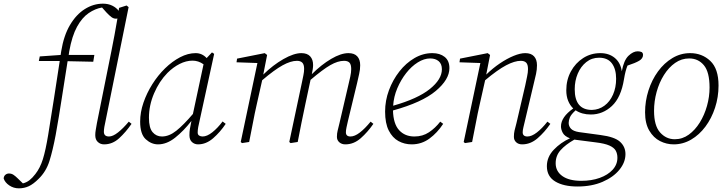

<svg xmlns="http://www.w3.org/2000/svg" viewBox="-157 -775 3965 1048"><path d="M405 -755Q434 -755 456 -744Q478 -733 491 -716Q491 -720 491.5 -724Q492 -728 493 -732L534 -745L545 -736L419 -114Q415 -98 412.5 -82Q410 -66 410 -56Q410 -30 438 -30Q459 -30 487 -52Q515 -74 546 -111L561 -99Q530 -54 493.5 -20.5Q457 13 411 13Q391 13 377 0Q363 -13 363 -37Q363 -51 365.5 -65Q368 -79 372 -103L452 -501Q468 -580 484 -674Q481 -673 476 -673Q463 -673 451.5 -681.5Q440 -690 424 -707L400 -734Q363 -728 327 -703.5Q291 -679 263.5 -629Q236 -579 221 -495Q220 -490 219.5 -485Q219 -480 218 -475H358L352 -438L212 -441Q196 -342 180.5 -240.5Q165 -139 147 -39Q131 46 113 103.5Q95 161 54 201Q25 230 0 241.5Q-25 253 -54 253Q-83 253 -106.5 237Q-130 221 -137 199Q-136 186 -127.5 179Q-119 172 -108 172Q-94 172 -83 179.5Q-72 187 -61 198L-32 226Q-12 221 4 208.5Q20 196 36 175Q62 142 77 94Q92 46 106 -39Q123 -141 138 -240Q153 -339 169 -442H55L60 -467L174 -475Q175 -480 175.5 -485Q176 -490 177 -495Q191 -581 225 -638.5Q259 -696 306 -725.5Q353 -755 405 -755Z M656 -132Q656 -77 676 -53.5Q696 -30 727 -30Q766 -30 805.5 -61.5Q845 -93 896 -153L954 -424Q926 -444 894 -444Q859 -444 823.5 -426Q788 -408 757 -377Q712 -331 684 -265.5Q656 -200 656 -132ZM924 13Q905 13 891 0.5Q877 -12 877 -37Q877 -56 879.5 -71.5Q882 -87 887 -110L888 -115Q845 -60 799 -23.5Q753 13 706 13Q669 13 638.5 -15Q608 -43 608 -111Q608 -162 626 -214.5Q644 -267 674.5 -315.5Q705 -364 744 -402Q783 -440 826 -462.5Q869 -485 911 -485Q946 -485 971 -458L1000 -489L1012 -481L932 -114Q928 -98 925 -81.5Q922 -65 922 -52Q922 -40 930 -35Q938 -30 949 -30Q973 -30 1002 -53Q1031 -76 1058 -112L1075 -99Q1045 -54 1006.5 -20.5Q968 13 924 13Z M1728 13Q1708 13 1695 1.5Q1682 -10 1682 -28Q1682 -47 1686 -62Q1690 -77 1696 -103L1744 -309Q1750 -334 1755 -357Q1760 -380 1760 -398Q1760 -423 1750.5 -433Q1741 -443 1721 -443Q1687 -443 1646 -419.5Q1605 -396 1538 -339Q1537 -335 1536.5 -331.5Q1536 -328 1535 -325L1510 -208Q1499 -156 1488.5 -104.5Q1478 -53 1468 0L1429 6L1422 0L1491 -325Q1495 -345 1499 -364Q1503 -383 1503 -399Q1503 -423 1493 -433Q1483 -443 1464 -443Q1430 -443 1385.5 -418.5Q1341 -394 1274 -337L1245 -208Q1233 -156 1223.5 -104.5Q1214 -53 1203 0L1164 6L1157 0L1248 -431L1134 -435L1137 -455L1288 -485L1301 -475L1280 -368Q1333 -420 1390 -452.5Q1447 -485 1488 -485Q1520 -485 1536 -467.5Q1552 -450 1552 -420Q1552 -410 1550 -397Q1548 -384 1545 -370Q1597 -422 1650.5 -453.5Q1704 -485 1745 -485Q1777 -485 1793 -467.5Q1809 -450 1809 -419Q1809 -395 1803.5 -372Q1798 -349 1792 -321L1742 -114Q1738 -97 1734.5 -80.5Q1731 -64 1731 -53Q1731 -30 1756 -30Q1779 -30 1807 -51.5Q1835 -73 1866 -111L1881 -99Q1850 -54 1812 -20.5Q1774 13 1728 13Z M2191 -456Q2158 -456 2123.5 -434.5Q2089 -413 2060 -376Q2031 -339 2011.5 -293Q1992 -247 1989 -198Q2123 -236 2189 -289Q2255 -342 2255 -397Q2255 -426 2237.5 -441Q2220 -456 2191 -456ZM2090 13Q2051 13 2018 -5Q1985 -23 1965 -62.5Q1945 -102 1945 -166Q1945 -226 1966 -282.5Q1987 -339 2023 -385Q2059 -431 2105.5 -458Q2152 -485 2203 -485Q2244 -485 2270 -464.5Q2296 -444 2296 -403Q2296 -341 2221.5 -278.5Q2147 -216 1988 -172Q1990 -99 2021.5 -64.5Q2053 -30 2105 -30Q2150 -30 2184.5 -53Q2219 -76 2246 -111L2262 -99Q2230 -50 2187 -18.5Q2144 13 2090 13Z M2420 0 2381 6 2374 0 2465 -431 2351 -435 2354 -455 2505 -485 2518 -475 2497 -368Q2533 -403 2571.5 -429Q2610 -455 2646.5 -470Q2683 -485 2710 -485Q2742 -485 2758 -467.5Q2774 -450 2774 -419Q2774 -395 2769 -372Q2764 -349 2757 -321L2708 -114Q2704 -97 2700 -80.5Q2696 -64 2696 -53Q2696 -30 2722 -30Q2745 -30 2773.5 -52Q2802 -74 2831 -111L2847 -99Q2816 -54 2777.5 -20.5Q2739 13 2693 13Q2673 13 2660.5 1.5Q2648 -10 2648 -28Q2648 -47 2651.5 -62Q2655 -77 2662 -103L2710 -309Q2715 -334 2720 -357Q2725 -380 2725 -398Q2725 -423 2715 -433Q2705 -443 2686 -443Q2652 -443 2605.5 -418.5Q2559 -394 2491 -337L2462 -208Q2450 -156 2440.5 -104.5Q2431 -53 2420 0Z M3074 -175Q3112 -176 3142 -198Q3172 -220 3189 -258.5Q3206 -297 3206 -345Q3206 -398 3183 -429Q3160 -460 3113 -460Q3073 -460 3043 -436Q3013 -412 2996.5 -373Q2980 -334 2980 -288Q2980 -175 3074 -175ZM2934 -282Q2934 -339 2959 -385Q2984 -431 3026 -458Q3068 -485 3120 -485Q3167 -485 3198.5 -459Q3230 -433 3237 -386Q3248 -446 3273.5 -470.5Q3299 -495 3324 -495Q3337 -495 3347 -490Q3353 -484 3353 -476Q3353 -456 3332 -443.5Q3311 -431 3268 -417Q3262 -402 3257.5 -384.5Q3253 -367 3249 -343Q3233 -243 3183 -196.5Q3133 -150 3068 -150Q3019 -150 2985 -173Q2960 -150 2953.5 -134Q2947 -118 2947 -104Q2947 -86 2959.5 -72.5Q2972 -59 3003 -54L3121 -38Q3198 -28 3227.5 -1Q3257 26 3257 66Q3257 111 3224 151.5Q3191 192 3132 217.5Q3073 243 2995 243Q2919 243 2873.5 215.5Q2828 188 2828 132Q2828 82 2865.5 42.5Q2903 3 2954 -20Q2925 -31 2915 -49.5Q2905 -68 2905 -85Q2905 -136 2972 -183Q2954 -200 2944 -225Q2934 -250 2934 -282ZM2876 116Q2876 160 2912.5 186Q2949 212 3016 212Q3072 212 3116.5 196Q3161 180 3187 151.5Q3213 123 3213 86Q3213 64 3204 47.5Q3195 31 3169.5 19.5Q3144 8 3094 2L2985 -12Q2984 -12 2982 -12.5Q2980 -13 2978 -13Q2929 15 2902.5 45Q2876 75 2876 116Z M3520 13Q3481 13 3445.5 -5Q3410 -23 3387 -62Q3364 -101 3364 -162Q3364 -223 3382.5 -281Q3401 -339 3434.5 -385Q3468 -431 3513 -458Q3558 -485 3610 -485Q3675 -485 3720 -442.5Q3765 -400 3765 -308Q3765 -245 3746 -187Q3727 -129 3693.5 -84Q3660 -39 3615.5 -13Q3571 13 3520 13ZM3526 -15Q3568 -15 3602.5 -40Q3637 -65 3662.5 -106Q3688 -147 3702 -197Q3716 -247 3716 -297Q3716 -382 3685 -419Q3654 -456 3605 -456Q3563 -456 3528 -431.5Q3493 -407 3467 -365.5Q3441 -324 3427 -273Q3413 -222 3413 -170Q3413 -89 3446 -52Q3479 -15 3526 -15Z"/></svg>

Font: Source Serif Pro Light
Style: Italic
Weight: 300
Italic angle: -12°
Designer: Frank Grießhammer
Foundry: Adobe Systems Incorporated
Version: Version 3.001;hotconv 1.0.111;makeotfexe 2.5.65597